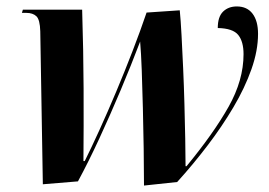

<svg xmlns="http://www.w3.org/2000/svg" viewBox="-20 -566 834 596"><path d="M427 10Q427 -43 426 -106Q425 -169 423.5 -231.5Q422 -294 420 -348Q418 -402 415 -437Q387 -363 354.5 -286Q322 -209 288.5 -136.5Q255 -64 222 -3L113 6L105 -469Q104 -505 93 -515.5Q82 -526 62 -526H48L51 -536H235Q239 -409 239.5 -291Q240 -173 239 -66H243Q263 -106 288.5 -162Q314 -218 340.5 -281Q367 -344 391.5 -407.5Q416 -471 435 -527L538 -534Q541 -504 543.5 -457Q546 -410 548.5 -354.5Q551 -299 552.5 -242.5Q554 -186 555 -135.5Q556 -85 556 -50H559Q643 -152 689.5 -234.5Q736 -317 736 -398Q736 -437 719.5 -457.5Q703 -478 656 -479Q656 -514 672.5 -530Q689 -546 715 -546Q747 -546 764 -523.5Q781 -501 781 -461Q781 -409 760.5 -351Q740 -293 704.5 -233Q669 -173 624 -114Q579 -55 530 -1Z"/></svg>

Font: Noto Serif Display SemiCondensed
Style: Bold Italic
Weight: 700
Width: 4
Italic angle: -12°
Designer: Monotype Design Team
Foundry: Monotype Imaging Inc.
Version: Version 2.009